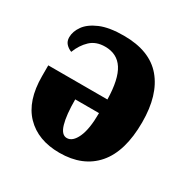

<svg xmlns="http://www.w3.org/2000/svg" viewBox="-132 -672 793 804"><g transform="rotate(30 264.5 -270.0)"><path d="M255 10Q151 10 91.5 -51.5Q32 -113 32 -232V-284H318Q316 -381 287 -426Q258 -471 200 -471Q156 -471 129 -445.5Q102 -420 87 -381Q71 -387 60 -399Q49 -411 49 -430Q49 -458 68.5 -485.5Q88 -513 131 -531.5Q174 -550 245 -550Q370 -550 431 -478Q492 -406 492 -274Q492 -133 430 -61.5Q368 10 255 10ZM251 -59Q279 -59 297.5 -99.5Q316 -140 316 -217H201Q201 -142 213 -100.5Q225 -59 251 -59Z"/></g></svg>

Font: Noto Serif Condensed Black
Style: Regular
Weight: 900
Width: 3
Designer: Monotype Design Team
Foundry: Monotype Imaging Inc.
Version: Version 2.015; ttfautohint (v1.8.4.7-5d5b)